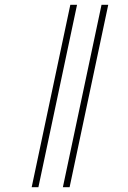

<svg xmlns="http://www.w3.org/2000/svg" viewBox="-20 -780 535 800"><path d="M242 0 403 -760H431L270 0ZM112 0 273 -760H301L140 0Z"/></svg>

Font: Noto Serif ExtraCondensed Thin
Style: Italic
Weight: 100
Width: 2
Italic angle: -12°
Designer: Monotype Design Team
Foundry: Monotype Imaging Inc.
Version: Version 2.013